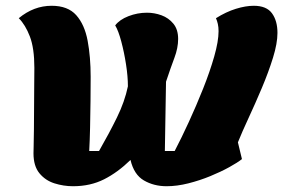

<svg xmlns="http://www.w3.org/2000/svg" viewBox="-20 -620 1006 665"><path d="M233 25Q200 25 168.5 15Q137 5 116.5 -20Q96 -45 96 -89Q96 -89 96.5 -112Q97 -135 97.5 -171Q98 -207 98 -247.5Q98 -288 98.5 -325Q99 -362 99 -385Q99 -453 83.5 -493.5Q68 -534 45 -557Q97 -600 159 -600Q215 -600 244 -567.5Q273 -535 283.5 -479Q294 -423 294 -354Q294 -317 293.5 -270.5Q293 -224 292 -178.5Q291 -133 289 -97H323Q358 -158 385 -213Q412 -268 423 -321Q423 -355 416.5 -397Q410 -439 400 -476.5Q390 -514 379 -532Q394 -552 425 -564Q456 -576 489 -576Q515 -576 539.5 -567Q564 -558 580.5 -538Q597 -518 597 -485Q597 -454 584 -419.5Q571 -385 555 -337L551 -97H585Q608 -141 634 -197.5Q660 -254 683.5 -313Q707 -372 722 -424.5Q737 -477 737 -512Q737 -526 734.5 -537Q732 -548 728 -557Q763 -579 797 -589.5Q831 -600 859 -600Q903 -600 922 -574Q941 -548 941 -506Q941 -470 925.5 -420Q910 -370 887 -315.5Q864 -261 841 -211.5Q818 -162 804 -127L818 -69Q803 -57 774 -41Q745 -25 708.5 -10Q672 5 632.5 15Q593 25 557 25Q513 25 478.5 5Q444 -15 432 -66Q388 -23 340.5 1Q293 25 233 25Z"/></svg>

Font: Lemon
Style: Regular
Weight: 400
Designer: Eduardo Rodriguez Tunni
Foundry: Eduardo Rodriguez Tunni
Version: Version 1.003; ttfautohint (v1.8.4.7-5d5b);gftools[0.9.24]